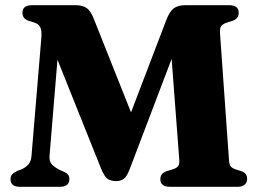

<svg xmlns="http://www.w3.org/2000/svg" viewBox="-20 -720 998 740"><path d="M247.5 -30Q247.5 0 210.5 0H57.5Q20.5 0 20.5 -29Q20.5 -42 27.8 -49Q35 -56 47 -61.5L62 -67Q78.5 -74 89.2 -86Q100 -98 101.5 -120.5L139.5 -576Q141.5 -602 135.2 -614.8Q129 -627.5 112.5 -633L91 -639.5Q66.5 -647.5 66.5 -671Q66.5 -700 104 -700H271Q297.5 -700 313.8 -689Q330 -678 342.5 -645L485 -287L621 -643Q633 -675 649.2 -687.5Q665.5 -700 694 -700H863Q900 -700 900 -671Q900 -648 876.5 -640L854.5 -633Q838 -627.5 832.2 -619Q826.5 -610.5 828 -591L862.5 -104Q863.5 -86 869.2 -78.8Q875 -71.5 889 -67L910.5 -60Q932.5 -53 932.5 -30.5Q932.5 -17 923.2 -8.5Q914 0 895.5 0H636Q598 0 598 -29Q598 -39.5 603.2 -47.5Q608.5 -55.5 622 -60L644.5 -67Q661 -72 666.8 -80.2Q672.5 -88.5 671 -104L641.5 -493L481 -71Q469.5 -39.5 457.2 -30.8Q445 -22 428 -22Q409 -22 395.8 -30Q382.5 -38 368 -74L201.5 -490L171 -120Q169 -97.5 180.5 -85.8Q192 -74 210.5 -65L229.5 -56.5Q247.5 -48 247.5 -30Z"/></svg>

Font: Fraunces 9pt S000
Style: Bold
Weight: 700
Version: Version 1.000; ttfautohint (v1.8.3)